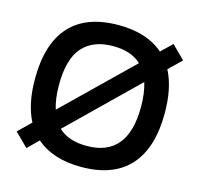

<svg xmlns="http://www.w3.org/2000/svg" viewBox="-109 -861 1031 992"><g transform="rotate(15 407.0 -365.0)"><path d="M705.1 -723.1 774.9 -653.8 708 -588.9Q753.9 -500.5 753.9 -365.2Q753.9 -178.7 666.5 -82.3Q579.1 14.2 407.2 14.2Q255.4 14.2 167 -63L109.9 -6.8L39.1 -77.1L106 -142.1Q60.1 -229 60.1 -365.2Q60.1 -552.2 147.5 -648.2Q234.9 -744.1 407.2 -744.1Q560.1 -744.1 647 -667ZM188 -365.2Q188 -291.5 205.1 -237.8L558.1 -581.1Q504.4 -631.8 407.2 -631.8Q300.8 -631.8 244.4 -568.4Q188 -504.9 188 -365.2ZM255.9 -148.9Q309.6 -98.1 407.2 -98.1Q627 -98.1 627 -365.2Q627 -439 609.9 -494.1Z"/></g></svg>

Font: Nacelle SemiBold
Style: Regular
Weight: 600
Designer: Sora Sagano
Foundry: Sora Sagano
Version: Version 1.000;FEAKit 1.0